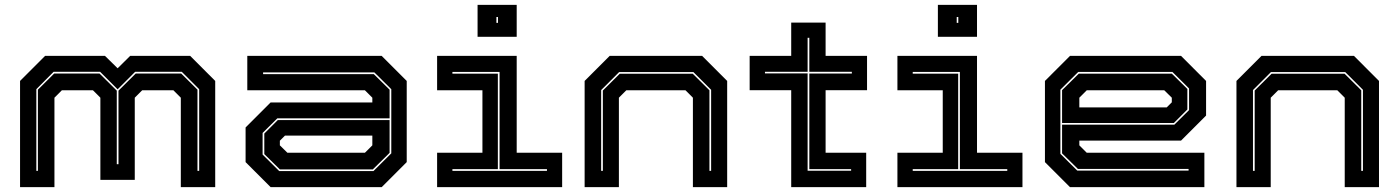

<svg xmlns="http://www.w3.org/2000/svg" viewBox="-20 -770 5756 790"><path d="M62.5 0V-437L165.5 -540H412L464 -489L515.5 -540H762.5L865.5 -437V0H724V-368L693.5 -398.5H565L534.5 -368V-30H393V-368L362.5 -398.5H234.5L204 -368V0ZM129.5 -67H136V-401L203 -467.5H389.5L460.5 -397V-94.5H467.5V-397L538.5 -467.5H725.5L792.5 -401V-67H799.5V-403L728 -474.5H536L464 -402.5L392 -474.5H200.5L129.5 -403Z M1093.5 0 990.5 -103V-245.5L1093.5 -348.5H1512V-368L1481.5 -398.5H997.5V-540H1550.5L1653.5 -437V-103L1550.5 0ZM1129 -66H1516.5L1590 -139V-403L1520.5 -472H1062.5V-465H1518L1583 -401V-283H1121L1060.5 -223V-134ZM1131.5 -73 1067.5 -136V-220.5L1123 -276H1583V-141L1514 -73ZM1162.5 -141.5H1481.5L1512 -172V-212H1152.5L1131.5 -191V-172Z M1945 -618.5V-750H2106V-618.5ZM2022.5 -676H2029V-700H2022.5ZM1778.5 0V-141.5H1965V-398.5H1778.5V-540H2106V-141.5H2293V0ZM1841.5 -67H2230.5V-74H2035.5V-474H1841.5V-467H2028.5V-74H1841.5Z M2385.5 0V-437L2488.5 -540H2869L2972 -437V0H2831V-368L2800.5 -398.5H2557L2526.5 -368V0ZM2453.5 -67H2460.5V-397.5L2530 -466.5H2830.5L2899 -398.5V-67H2906V-400.5L2833 -473.5H2527.5L2453.5 -399.5Z M3235.5 0V-399H3064.5V-540H3235.5V-677H3377V-540H3547.5V-399H3377V-141.5H3544V0ZM3303 -67.5H3482V-74H3310V-467.5H3485V-474.5H3310V-614.5H3303V-474.5H3127.5V-468H3303Z M3839 -618.5V-750H4000V-618.5ZM3916.5 -676H3923V-700H3916.5ZM3672.5 0V-141.5H3859V-398.5H3672.5V-540H4000V-141.5H4187V0ZM3735.5 -67H4124.5V-74H3929.5V-474H3735.5V-467H3922.5V-74H3735.5Z M4839.5 -540 4942.5 -437V-294.5L4839.5 -191.5H4421V-172L4451.5 -141.5H4935.5V0H4382.5L4279.5 -103V-437L4382.5 -540ZM4804 -474H4416.5L4343 -401V-137L4412.5 -68H4870.5V-75H4415L4350 -139V-257H4812L4872.5 -317V-406ZM4801.5 -467 4865.5 -404V-319.5L4810 -264H4350V-399L4419 -467ZM4770.5 -398.5H4451.5L4421 -368V-328H4780.5L4801.5 -349V-368Z M5067.5 0V-437L5170.5 -540H5551L5654 -437V0H5513V-368L5482.5 -398.5H5239L5208.5 -368V0ZM5135.5 -67H5142.5V-397.5L5212 -466.5H5512.5L5581 -398.5V-67H5588V-400.5L5515 -473.5H5209.5L5135.5 -399.5Z"/></svg>

Font: Tourney Expanded ExtraBold
Style: Regular
Weight: 800
Width: 7
Designer: Tyler Finck
Foundry: Etcetera Type Co
Version: Version 1.010; ttfautohint (v1.8.3)